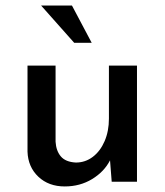

<svg xmlns="http://www.w3.org/2000/svg" viewBox="-20 -654 593 691"><path d="M213 17Q155 17 118 -18Q81 -53 79 -108V-418H180V-144Q182 -111 199 -91Q216 -71 253 -69Q287 -69 314 -89.5Q341 -110 356.5 -146Q372 -182 372 -227V-418H473V0H382L376 -77Q355 -36 311.5 -9.5Q268 17 213 17ZM128 -634H239L310 -500H247Z"/></svg>

Font: Reem Kufi Ink
Style: Regular
Weight: 400
Designer: Khaled Hosny
Version: Version 1.7